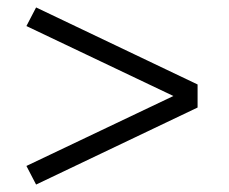

<svg xmlns="http://www.w3.org/2000/svg" viewBox="-20 -623 615 516"><path d="M77 -127 51 -177 446 -365 51 -553 77 -603 511 -396V-334Z"/></svg>

Font: Jozsika Light
Style: Regular
Weight: 300
Monospace: yes
Designer: Belleve Invis
Foundry: Belleve Invis
Version: 2.1.0